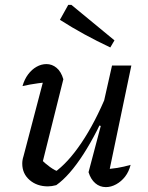

<svg xmlns="http://www.w3.org/2000/svg" viewBox="-20 -758 604 785"><path d="M239 -434 152 -86 146 -108Q164 -90 184 -75.5Q204 -61 222 -55L201 -52Q257 -91 313 -174Q369 -257 418 -376L431 -341Q404 -278 376.5 -224.5Q349 -171 321 -127.5Q293 -84 265 -52Q237 -20 210 -1Q191 4 176 4Q131 4 101 -22Q71 -48 71 -89Q71 -104 76 -119L166 -462L205 -425Q169 -422 135.5 -417.5Q102 -413 72 -406Q80 -434 95 -454Q110 -474 129.5 -485Q149 -496 170 -496Q193 -496 211.5 -480.5Q230 -465 239 -434ZM342 -54 392 -243 383 -246 438 -490H517L420 -26L403 -66Q432 -67 459.5 -71.5Q487 -76 514 -84Q507 -56 491.5 -36Q476 -16 455 -4.5Q434 7 413 7Q388 7 369.5 -9Q351 -25 342 -54ZM431 -564Q376 -590 325.5 -617.5Q275 -645 225 -677L259 -738H272L448 -593Z"/></svg>

Font: Piazzolla Thin Medium
Style: Italic
Weight: 500
Italic angle: -11.3°
Version: Version 2.005